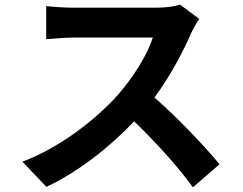

<svg xmlns="http://www.w3.org/2000/svg" viewBox="-20 -759 1040 823"><path d="M834 -678 752 -739C732 -732 692 -726 649 -726H296C266 -726 205 -729 178 -733V-591C199 -592 254 -598 296 -598H635C613 -527 552 -428 486 -353C392 -248 237 -126 76 -66L179 42C316 -23 449 -127 555 -239C649 -148 742 -46 807 44L921 -55C862 -127 741 -255 642 -341C709 -431 765 -538 799 -616C808 -636 826 -667 834 -678Z"/></svg>

Font: Source Han Sans CN
Style: Bold
Weight: 700
Designer: Ryoko NISHIZUKA 西塚涼子 (kana, bopomofo & ideographs); Paul D. Hunt (Latin, Greek & Cyrillic); Sandoll Communications 산돌커뮤니
Foundry: Adobe
Version: Version 2.001;hotconv 1.0.107;makeotfexe 2.5.65593